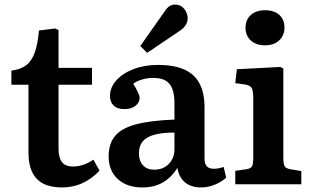

<svg xmlns="http://www.w3.org/2000/svg" viewBox="-20 -809 1367 843"><path d="M252 14Q203 14 170.5 -2.5Q138 -19 121.5 -53Q105 -87 105 -139V-437H30V-499Q71 -504 95.5 -523Q120 -542 133 -579.5Q146 -617 151 -675L222 -684L237 -677V-511H384V-437H237V-157Q237 -118 251.5 -98Q266 -78 301 -78Q324 -78 346 -85.5Q368 -93 390 -108L417 -60Q386 -26 344 -6Q302 14 252 14Z M605 14Q537 14 497 -23Q457 -60 457 -122Q457 -179 486 -213Q515 -247 578.5 -263.5Q642 -280 746 -284V-356Q746 -394 736.5 -419Q727 -444 706.5 -455.5Q686 -467 652 -467Q627 -467 602.5 -459.5Q578 -452 565 -441Q575 -425 581 -413Q587 -401 590 -393.5Q593 -386 593 -379Q593 -359 575 -344.5Q557 -330 527 -330Q495 -330 479 -345.5Q463 -361 463 -388Q463 -425 490.5 -456Q518 -487 566 -505.5Q614 -524 674 -524Q743 -524 788.5 -504Q834 -484 856 -442.5Q878 -401 878 -338V-113Q878 -90 888 -79Q898 -68 919 -68Q929 -68 939.5 -70Q950 -72 962 -76L973 -29Q954 -11 924 1.5Q894 14 864 14Q818 14 791.5 -9Q765 -32 759 -72Q743 -46 721 -26.5Q699 -7 670.5 3.5Q642 14 605 14ZM658 -64Q684 -64 703.5 -75.5Q723 -87 734.5 -107Q746 -127 746 -153V-227Q693 -227 658 -217.5Q623 -208 606.5 -188Q590 -168 590 -136Q590 -103 607.5 -83.5Q625 -64 658 -64ZM626 -577 596 -607 703 -759Q714 -776 725 -782.5Q736 -789 748 -789Q767 -789 779 -779.5Q791 -770 797.5 -756Q804 -742 804 -729Q804 -713 795 -698.5Q786 -684 767 -672Z M1013 0V-59L1062 -66Q1081 -69 1086.5 -79Q1092 -89 1092 -116V-375Q1092 -410 1085.5 -422Q1079 -434 1056 -438L1013 -444L1020 -505L1211 -515L1224 -508V-113Q1224 -93 1228.5 -81.5Q1233 -70 1254 -66L1303 -58V0ZM1144 -610Q1105 -610 1081.5 -631Q1058 -652 1058 -687Q1058 -722 1081 -743Q1104 -764 1144 -764Q1184 -764 1206.5 -743.5Q1229 -723 1229 -688Q1229 -653 1205.5 -631.5Q1182 -610 1144 -610Z"/></svg>

Font: Literata 18pt SemiBold
Style: Regular
Weight: 600
Designer: Latin by Veronika Burian and Jose Scaglione. Greek by Irene Vlachou. Cyrillic by Vera Evstafieva.
Foundry: TypeTogether
Version: Version 3.103;gftools[0.9.29]